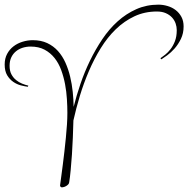

<svg xmlns="http://www.w3.org/2000/svg" viewBox="-20 -766 805 821"><path d="M99.1 -395Q86.4 -396.5 69.3 -400.9Q52.2 -405.3 36.9 -415.8Q21.5 -426.3 10.7 -444.1Q0 -461.9 0 -490.2Q0 -516.1 10.5 -535.6Q21 -555.2 38.1 -568.1Q55.2 -581.1 76.7 -587.6Q98.1 -594.2 120.1 -594.2Q155.3 -594.2 181.9 -581.8Q208.5 -569.3 227.8 -547.9Q247.1 -526.4 259.8 -498Q272.5 -469.7 280 -438Q287.6 -406.2 291 -373.3Q294.4 -340.3 294.9 -309.1Q306.6 -356.4 324 -407.2Q341.3 -458 364.7 -506.3Q388.2 -554.7 417.5 -598.4Q446.8 -642.1 483.2 -674.8Q519.5 -707.5 563 -726.8Q606.4 -746.1 657.2 -746.1Q677.2 -746.1 696.8 -740.2Q716.3 -734.4 731.4 -722.7Q746.6 -710.9 755.9 -693.6Q765.1 -676.3 765.1 -652.8Q765.1 -623.5 753.7 -599.9Q742.2 -576.2 726.6 -558.6Q710.9 -541 694.8 -529.3Q678.7 -517.6 669.9 -512.2L666 -517.1Q674.3 -522.9 686.3 -532.2Q698.2 -541.5 709.2 -555.7Q720.2 -569.8 728 -589.8Q735.8 -609.9 735.8 -637.2Q735.8 -651.4 731 -665.5Q726.1 -679.7 715.6 -691.2Q705.1 -702.6 689 -709.7Q672.9 -716.8 650.9 -716.8Q598.6 -716.8 554.9 -696.3Q511.2 -675.8 475.3 -641.1Q439.5 -606.4 410.9 -560.1Q382.3 -513.7 360.1 -461.9Q337.9 -410.2 321.5 -356Q305.2 -301.8 293.9 -251Q293 -216.3 291.5 -178.5Q290 -140.6 287.6 -105Q285.2 -69.3 282.2 -38.3Q279.3 -7.3 275.9 13.2Q275.4 18.6 271.7 22.5Q268.1 26.4 263.2 29.3Q258.3 32.2 253.2 33.7Q248 35.2 245.1 35.2Q242.2 35.2 239.5 33Q236.8 30.8 236.8 26.9Q238.8 11.7 241.9 -11.2Q245.1 -34.2 248.5 -61.3Q252 -88.4 255.4 -118.2Q258.8 -147.9 261.7 -177.5Q264.6 -207 266.4 -234.1Q268.1 -261.2 268.1 -283.2Q268.1 -310.5 266.1 -342.3Q264.2 -374 258.3 -405.5Q252.4 -437 241.7 -466.3Q231 -495.6 213.4 -517.8Q195.8 -540 170.7 -553.5Q145.5 -566.9 110.8 -566.9Q93.3 -566.9 76.9 -561.8Q60.5 -556.6 48.1 -546.4Q35.6 -536.1 28.3 -520.8Q21 -505.4 21 -484.9Q21 -462.9 28.8 -448.2Q36.6 -433.6 48.6 -423.8Q60.5 -414.1 74.5 -408.4Q88.4 -402.8 101.1 -399.9Z"/></svg>

Font: Stalemate
Style: Regular
Weight: 400
Designer: Astigmatic (AOETI)
Foundry: Astigmatic (AOETI)
Version: Version 001.000